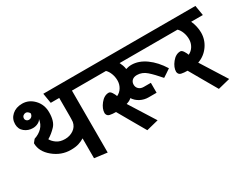

<svg xmlns="http://www.w3.org/2000/svg" viewBox="-82 -1142 2027 1608"><g transform="rotate(-30 932.0 -338.5)"><path d="M240 -516Q234 -499 210.5 -486.5Q187 -474 159 -474Q114 -474 79.5 -501.5Q45 -529 45 -577Q45 -629 83 -663Q121 -697 181 -697Q246 -697 294 -646.5Q342 -596 342 -521Q342 -435 304 -394.5Q266 -354 223 -329Q236 -304 267 -282Q298 -260 347 -260Q393 -260 429 -284.5Q465 -309 473 -352Q474 -365 474.5 -378Q475 -391 475 -405V-583H393Q389 -607 385 -631Q381 -655 377 -680H698Q702 -655 706 -631Q710 -607 714 -583H598V16L475 0V-192Q451 -177 420.5 -167Q390 -157 343 -157Q251 -157 176.5 -218.5Q102 -280 102 -360Q108 -368 114 -375.5Q120 -383 126 -390Q173 -405 203.5 -436.5Q234 -468 240 -516ZM204 -591Q200 -599 190.5 -607.5Q181 -616 170 -616Q155 -616 144 -606.5Q133 -597 133 -581Q133 -568 142.5 -559.5Q152 -551 163 -551Q182 -551 192.5 -562.5Q203 -574 204 -591Z M1320 -289Q1267 -351 1225.5 -387.5Q1184 -424 1134 -424Q1103 -424 1086.5 -408Q1070 -392 1070 -367Q1070 -342 1087.5 -325.5Q1105 -309 1134 -309H1203V-213H1125Q1085 -213 1048.5 -231.5Q1012 -250 990 -284Q980 -274 966.5 -267.5Q953 -261 939 -257L1095 -9Q1066 -2 1037 5.5Q1008 13 979 20Q941 -45 903.5 -111Q866 -177 828 -243Q794 -243 769 -248.5Q744 -254 740 -282Q740 -325 775.5 -369.5Q811 -414 855 -414Q870 -414 883.5 -393Q897 -372 903 -354Q935 -369 953 -399.5Q971 -430 971 -466Q971 -501 959 -532.5Q947 -564 927 -583H708Q704 -607 700 -631Q696 -655 692 -680H1389L1407 -583H1059Q1067 -567 1073.5 -549Q1080 -531 1082 -512Q1094 -516 1108 -518.5Q1122 -521 1136 -521Q1207 -521 1275 -472Q1343 -423 1395 -339Q1376 -326 1357.5 -313.5Q1339 -301 1320 -289Z M1671 20Q1633 -45 1595.5 -111Q1558 -177 1520 -243Q1486 -243 1461 -248.5Q1436 -254 1432 -282Q1432 -325 1467.5 -369.5Q1503 -414 1547 -414Q1562 -414 1575.5 -393Q1589 -372 1595 -354Q1627 -369 1645 -399.5Q1663 -430 1663 -466Q1663 -501 1651 -532.5Q1639 -564 1619 -583H1400Q1396 -607 1392 -631Q1388 -655 1384 -680H1848L1864 -583H1751Q1764 -556 1771 -524Q1778 -492 1778 -464Q1778 -394 1737.5 -337Q1697 -280 1631 -257L1787 -9Q1758 -2 1729 5.5Q1700 13 1671 20Z"/></g></svg>

Font: Palanquin SemiBold
Style: Regular
Weight: 600
Designer: Pria Ravichandran
Version: Version 1.0.4